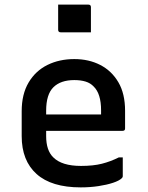

<svg xmlns="http://www.w3.org/2000/svg" viewBox="-20 -801 640 832"><path d="M302 -545Q365 -545 414.5 -519.5Q464 -494 493 -444.5Q522 -395 522 -321V-244Q522 -234 511 -234H180V-211Q180 -149 211 -119Q248 -82 331 -82Q384 -82 421.5 -91.5Q459 -101 495 -119H512V-37Q512 -33 508 -29Q497 -18 470 -9Q443 0 406.5 5.5Q370 11 330 11Q203 11 138.5 -47Q74 -105 74 -211V-319Q74 -393 104 -443.5Q134 -494 185.5 -519.5Q237 -545 302 -545ZM302 -454Q243 -454 211.5 -423Q180 -392 180 -321V-305H418V-323Q418 -395 386 -426Q372 -441 351 -447.5Q330 -454 302 -454ZM232 -781H363Q374 -781 374 -770V-661H243Q232 -661 232 -672Z"/></svg>

Font: Recursive Sn Lnr St Med
Style: Regular
Weight: 500
Version: Version 1.085;hotconv 1.1.0;makeotfexe 2.6.0; ttfautohint (v